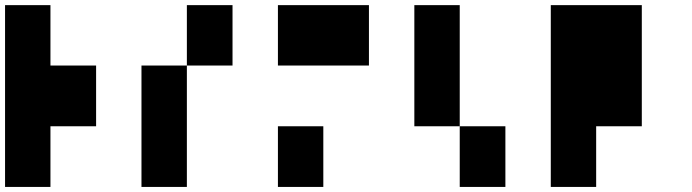

<svg xmlns="http://www.w3.org/2000/svg" viewBox="-20 -740 2740 760"><path d="M0 -719.7Q44.9 -719.7 179.7 -719.7Q179.7 -660.2 179.7 -480.5Q224.6 -480.5 360.4 -480.5Q360.4 -419.9 360.4 -240.2Q315.4 -240.2 179.7 -240.2Q179.7 -179.7 179.7 0Q134.8 0 0 0Q0 -179.7 0 -719.7Z M719.7 -480.5Q719.7 -540 719.7 -719.7Q764.6 -719.7 900.4 -719.7Q900.4 -660.2 900.4 -480.5Q855.5 -480.5 719.7 -480.5Q719.7 -360.4 719.7 0Q674.8 0 540 0Q540 -120.1 540 -480.5Q585 -480.5 719.7 -480.5Z M1080.1 -240.2Q1125 -240.2 1259.8 -240.2Q1259.8 -179.7 1259.8 0Q1214.8 0 1080.1 0Q1080.1 -59.6 1080.1 -240.2ZM1080.1 -480.5Q1080.1 -540 1080.1 -719.7Q1169.9 -719.7 1440.4 -719.7Q1440.4 -660.2 1440.4 -480.5Q1349.6 -480.5 1080.1 -480.5Z M1620.1 -719.7Q1665 -719.7 1799.8 -719.7Q1799.8 -599.6 1799.8 -240.2Q1844.7 -240.2 1980.5 -240.2Q1980.5 -179.7 1980.5 0Q1935.5 0 1799.8 0Q1799.8 -59.6 1799.8 -240.2Q1754.9 -240.2 1620.1 -240.2Q1620.1 -360.4 1620.1 -719.7Z M2160.2 -719.7Q2250 -719.7 2520.5 -719.7Q2520.5 -599.6 2520.5 -240.2Q2475.6 -240.2 2339.8 -240.2Q2339.8 -179.7 2339.8 0Q2294.9 0 2160.2 0Q2160.2 -179.7 2160.2 -719.7Z"/></svg>

Font: RevK
Style: Book
Weight: 400
Designer: RevK
Foundry: RevK
Version: Version 1.0